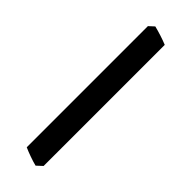

<svg xmlns="http://www.w3.org/2000/svg" viewBox="21 -122 428 428"><g transform="rotate(-45 234.5 92.0)"><path d="M438 76.2Q435.5 86.4 431.6 98.6Q427.7 110.8 423.8 120.1H42L29.8 106.9Q32.2 97.2 36.4 85.4Q40.5 73.7 44.9 64H426.8L438 76.2Z"/></g></svg>

Font: Gentium
Style: Regular
Weight: 400
Designer: J. Victor Gaultney
Version: Version 1.03; 2011; OFL 1.1 release